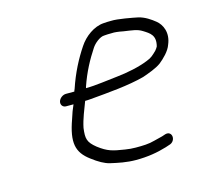

<svg xmlns="http://www.w3.org/2000/svg" viewBox="-75 -555 659 620"><g transform="rotate(-15 255.0 -244.5)"><path d="M211.2 -283C211.7 -285 211.7 -285 212.2 -287C227.8 -332.9 248 -369.7 269.3 -402C278.4 -416.2 298.1 -432 312.2 -432C319 -432.7 327.5 -433 337.5 -433C346.3 -433.7 359 -432.3 375.4 -429C404.6 -424.5 420.3 -423.8 437.2 -413C457.4 -400.3 476 -389.4 466.8 -354C465.2 -350.7 462.5 -346.7 458.6 -342C446.2 -330 439.8 -323.1 423.1 -317C394.4 -305.2 353 -296.6 317.8 -293C286.1 -289.9 244.1 -283 211.2 -283ZM118.9 -263C116.1 -252.4 123.1 -243 133.7 -243H158.7C152.4 -229.3 147.3 -215.5 141.9 -198C116 -125.6 123.4 -91.3 165.7 -60C187.4 -43.3 206.3 -33 222.6 -29C248.1 -23.1 276.3 -17 307.5 -17C346.4 -17 379.7 -22.6 410.4 -32L422.4 -36C449 -42.2 445.6 -79.8 420.1 -73L408.1 -69C400.2 -67 390.9 -64.7 380.2 -62C360.3 -56.3 340.9 -56 316.7 -56C305.3 -56 293.6 -57 281.5 -59C241.7 -65.2 225.7 -68.6 195.1 -92C168.4 -113.5 165.6 -125.7 170.2 -161C175.8 -189.2 188.5 -218.8 197.9 -244C203.9 -244 210.4 -244.3 217.2 -245C279 -250.5 344.6 -255.6 398.8 -270C419.2 -277.2 444.7 -286 461.1 -298C475.9 -309.8 497.1 -329.9 503.7 -350C519.6 -387.1 504.6 -416.8 486.9 -431C473.3 -442 454.7 -455 433.5 -460C417.5 -463.4 366.6 -473.2 345.7 -472C335.7 -472 327.3 -471.7 320.4 -471C288.1 -469 255.5 -444.9 237.3 -417C213.8 -382 191.8 -340.3 175 -290C173.6 -287.3 172.6 -284.7 171.9 -282H143.9C133.3 -282 121.7 -273.6 118.9 -263Z"/></g></svg>

Font: Just Breathe
Style: Obl5
Weight: 400
Foundry: Cannot Into Space Fonts
Version: Version 0.72